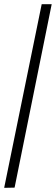

<svg xmlns="http://www.w3.org/2000/svg" viewBox="-20 -780 268 921"><path d="M0 121 180 -760H228L50 120Z"/></svg>

Font: Noto Serif Myanmar ExtraCondensed
Style: Regular
Weight: 400
Width: 2
Designer: Ben Mitchell and the Monotype Design Team
Foundry: Monotype Imaging Inc.
Version: Version 2.106; ttfautohint (v1.8.4.7-5d5b)